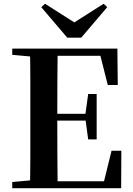

<svg xmlns="http://www.w3.org/2000/svg" viewBox="-20 -999 706 1019"><path d="M219 -979 411 -857H338L530 -979L549 -961L411 -799H337L199 -961ZM45 0V-33L198 -47H213V0ZM139 0Q141 -85 141 -171.5Q141 -258 141 -346V-394Q141 -481 141 -567.5Q141 -654 139 -741H286Q285 -656 284.5 -568Q284 -480 284 -387V-359Q284 -263 284.5 -175Q285 -87 286 0ZM213 0V-37H595L524 -4L572 -199H624L623 0ZM213 -359V-395H459V-359ZM448 -259 433 -370V-391L448 -500H493V-259ZM45 -708V-741H213V-694H198ZM552 -548 504 -738 575 -703H213V-741H603L605 -548Z"/></svg>

Font: Noto Serif TC
Style: Bold
Weight: 700
Designer: Ryoko NISHIZUKA 西塚涼子 (kana & ideographs); Frank Grießhammer (Latin, Greek & Cyrillic); Wenlong ZHANG 张文龙 (bopomofo); San
Foundry: Adobe
Version: Version 2.002-H1;hotconv 1.1.0;makeotfexe 2.6.0